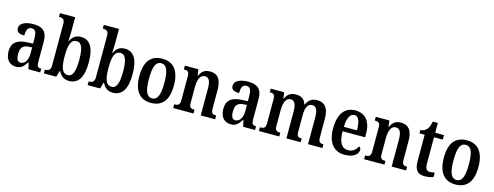

<svg xmlns="http://www.w3.org/2000/svg" viewBox="-22 -1545 6025 2340"><g transform="rotate(15 2990.0 -375.0)"><path d="M174 10C242 10 268 -23 306 -78H314L330 0H480V-47H477C437 -47 424 -63 424 -118V-376C424 -501 365 -547 249 -547C150 -547 76 -515 76 -449C76 -404 109 -384 176 -384C176 -449 191 -493 241 -493C294 -493 305 -447 305 -373V-316L234 -313C104 -308 40 -259 40 -151C40 -41 99 10 174 10ZM216 -52C178 -52 161 -87 161 -146C161 -222 186 -262 263 -266L306 -269V-191C306 -109 271 -52 216 -52Z M844 10C956 10 1020 -76 1020 -269C1020 -462 959 -547 848 -547C780 -547 741 -510 716 -456H712C714 -485 717 -547 717 -582V-760H525V-713H530C568 -713 598 -704 598 -646V-118C598 -56 565 -47 531 -47H525V0H682L705 -78H711C736 -26 777 10 844 10ZM813 -55C738 -55 716 -131 716 -270C716 -411 739 -483 812 -483C875 -483 900 -414 900 -271C900 -131 875 -55 813 -55Z M1397 10C1509 10 1573 -76 1573 -269C1573 -462 1512 -547 1401 -547C1333 -547 1294 -510 1269 -456H1265C1267 -485 1270 -547 1270 -582V-760H1078V-713H1083C1121 -713 1151 -704 1151 -646V-118C1151 -56 1118 -47 1084 -47H1078V0H1235L1258 -78H1264C1289 -26 1330 10 1397 10ZM1366 -55C1291 -55 1269 -131 1269 -270C1269 -411 1292 -483 1365 -483C1428 -483 1453 -414 1453 -271C1453 -131 1428 -55 1366 -55Z M1875 10C2020 10 2095 -81 2095 -269C2095 -457 2013 -547 1878 -547C1733 -547 1658 -457 1658 -269C1658 -81 1741 10 1875 10ZM1877 -47C1806 -47 1780 -123 1780 -269C1780 -415 1805 -490 1876 -490C1949 -490 1974 -415 1974 -269C1974 -123 1949 -47 1877 -47Z M2157 0H2414V-47H2409C2371 -47 2347 -55 2347 -113V-315C2347 -398 2367 -475 2433 -475C2487 -475 2505 -424 2505 -338V0H2687V-47H2683C2644 -47 2623 -56 2623 -118V-353C2623 -488 2572 -547 2481 -547C2417 -547 2377 -525 2348 -459H2343L2332 -536H2161V-489H2165C2203 -489 2229 -480 2229 -423V-117C2229 -56 2201 -47 2162 -47H2157Z M2884 10C2952 10 2978 -23 3016 -78H3024L3040 0H3190V-47H3187C3147 -47 3134 -63 3134 -118V-376C3134 -501 3075 -547 2959 -547C2860 -547 2786 -515 2786 -449C2786 -404 2819 -384 2886 -384C2886 -449 2901 -493 2951 -493C3004 -493 3015 -447 3015 -373V-316L2944 -313C2814 -308 2750 -259 2750 -151C2750 -41 2809 10 2884 10ZM2926 -52C2888 -52 2871 -87 2871 -146C2871 -222 2896 -262 2973 -266L3016 -269V-191C3016 -109 2981 -52 2926 -52Z M3239 0H3496V-47H3493C3455 -47 3429 -55 3429 -113V-315C3429 -399 3452 -474 3513 -474C3567 -474 3586 -424 3586 -338V0H3766V-47H3763C3724 -47 3704 -56 3704 -118V-328C3704 -406 3725 -474 3786 -474C3839 -474 3859 -424 3859 -338V0H4040V-47H4037C3999 -47 3977 -56 3977 -118V-353C3977 -488 3923 -547 3833 -547C3771 -547 3724 -525 3696 -456H3691C3670 -523 3624 -547 3565 -547C3500 -547 3459 -525 3430 -459H3425L3414 -536H3245V-491H3247C3286 -491 3311 -482 3311 -423V-117C3311 -56 3285 -47 3247 -47H3239Z M4322 10C4440 10 4491 -49 4491 -96C4491 -117 4480 -130 4466 -135C4446 -91 4407 -55 4348 -55C4269 -55 4226 -118 4224 -261H4509V-306C4509 -464 4435 -547 4313 -547C4180 -547 4104 -452 4104 -264C4104 -90 4180 10 4322 10ZM4391 -317H4226C4229 -429 4260 -490 4315 -490C4370 -490 4391 -422 4391 -317Z M4566 0H4823V-47H4818C4780 -47 4756 -55 4756 -113V-315C4756 -398 4776 -475 4842 -475C4896 -475 4914 -424 4914 -338V0H5096V-47H5092C5053 -47 5032 -56 5032 -118V-353C5032 -488 4981 -547 4890 -547C4826 -547 4786 -525 4757 -459H4752L4741 -536H4570V-489H4574C4612 -489 4638 -480 4638 -423V-117C4638 -56 4610 -47 4571 -47H4566Z M5331 10C5382 10 5421 -1 5440 -10V-66C5421 -61 5401 -57 5378 -57C5337 -57 5320 -85 5320 -151V-479H5431V-536H5320V-659H5256C5247 -609 5235 -581 5217 -560C5200 -539 5173 -523 5136 -520V-479H5202V-146C5202 -30 5247 10 5331 10Z M5717 10C5862 10 5937 -81 5937 -269C5937 -457 5855 -547 5720 -547C5575 -547 5500 -457 5500 -269C5500 -81 5583 10 5717 10ZM5719 -47C5648 -47 5622 -123 5622 -269C5622 -415 5647 -490 5718 -490C5791 -490 5816 -415 5816 -269C5816 -123 5791 -47 5719 -47Z"/></g></svg>

Font: Noto Serif Tamil Condensed SemiBold
Style: Regular
Weight: 600
Width: 3
Designer: Indian Type Foundry, Tom Grace, and the Monotype Design Team
Foundry: Monotype Imaging Inc.
Version: Version 2.004